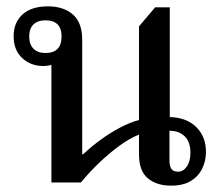

<svg xmlns="http://www.w3.org/2000/svg" viewBox="-20 -575 703 605"><path d="M142 0V-388L162 -382Q156 -376 144 -371.5Q132 -367 116 -367Q77 -367 50 -392Q23 -417 23 -461Q23 -504 51 -529.5Q79 -555 131 -555Q180 -555 209.5 -529.5Q239 -504 239 -450V-89H242Q270 -115 299 -136Q328 -157 358.5 -173Q389 -189 418 -197V-492L469 -552H515V-206Q567 -205 598 -175Q629 -145 629 -96Q629 -68 617 -43.5Q605 -19 581 -4.5Q557 10 519 10Q474 10 446 -13Q418 -36 418 -89V-151Q388 -139 356 -115.5Q324 -92 293 -62.5Q262 -33 235 0ZM123 -408Q174 -408 174 -460Q174 -511 123 -511Q99 -511 85.5 -498Q72 -485 72 -460Q72 -435 85.5 -421.5Q99 -408 123 -408ZM541 -34Q557 -34 568.5 -50Q580 -66 580 -94Q580 -128 562 -145.5Q544 -163 514 -163V-68Q514 -52 520 -43Q526 -34 541 -34Z"/></svg>

Font: Noto Serif Thai Medium
Style: Regular
Weight: 500
Version: Version 2.001